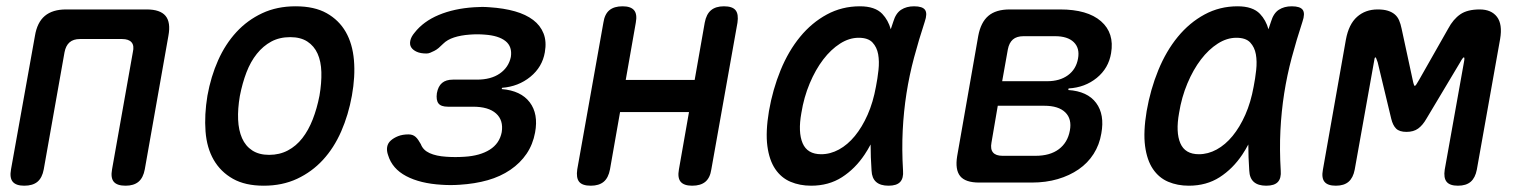

<svg xmlns="http://www.w3.org/2000/svg" viewBox="-20 -580 4840 610"><path d="M57 10Q31 10 20.5 -2.5Q10 -15 15 -42L91 -466Q98 -509 122.5 -529.5Q147 -550 190 -550H446Q489 -550 506 -529.5Q523 -509 515 -466L440 -42Q435 -15 420 -2.5Q405 10 379 10Q352 10 341.5 -2.5Q331 -15 336 -42L402 -414Q407 -435 398 -445.5Q389 -456 368 -456H234Q213 -456 201 -445.5Q189 -435 185 -414L119 -42Q114 -15 99 -2.5Q84 10 57 10Z M818 10Q759 10 720 -12Q681 -34 659 -72Q637 -110 633 -162.5Q629 -215 639 -276Q650 -337 673 -388.5Q696 -440 731 -478Q766 -516 813 -538Q860 -560 919 -560Q979 -560 1018 -538Q1057 -516 1078.5 -478.5Q1100 -441 1104.5 -389Q1109 -337 1098 -276Q1087 -215 1064 -162.5Q1041 -110 1006 -72Q971 -34 924 -12Q877 10 818 10ZM835 -88Q868 -88 894.5 -102Q921 -116 940.5 -141Q960 -166 973.5 -200.5Q987 -235 995 -276Q1002 -317 1001 -351Q1000 -385 989 -409.5Q978 -434 956.5 -448Q935 -462 902 -462Q868 -462 842 -448Q816 -434 796 -409Q776 -384 763 -350Q750 -316 742 -275Q735 -234 736.5 -200Q738 -166 749 -141Q760 -116 781.5 -102Q803 -88 835 -88Z M1297 -476Q1325 -512 1374 -532.5Q1423 -553 1487 -557Q1500 -558 1511.5 -558Q1523 -558 1535 -557Q1581 -554 1616 -544Q1651 -534 1674 -516.5Q1697 -499 1707 -473.5Q1717 -448 1711 -414Q1703 -367 1665 -336Q1627 -305 1575 -301L1574 -297Q1635 -292 1663 -255Q1691 -218 1680 -159Q1673 -121 1653 -91.5Q1633 -62 1601.5 -40.5Q1570 -19 1529.5 -7.5Q1489 4 1440 7Q1426 8 1411.5 8Q1397 8 1383 7Q1315 3 1270.5 -20.5Q1226 -44 1213 -87Q1208 -101 1210 -113Q1212 -125 1221.5 -133.5Q1231 -142 1245 -147.5Q1259 -153 1278 -153Q1285 -153 1290.5 -151Q1296 -149 1300.5 -145Q1305 -141 1309 -135Q1313 -129 1317 -122Q1324 -103 1345 -93.5Q1366 -84 1398 -82Q1412 -81 1426.5 -81Q1441 -81 1456 -82Q1505 -85 1536 -104.5Q1567 -124 1574 -160Q1580 -198 1556 -219.5Q1532 -241 1483 -241H1403Q1381 -241 1373 -251.5Q1365 -262 1368 -284Q1372 -306 1384.5 -316.5Q1397 -327 1419 -327H1495Q1540 -327 1568 -346.5Q1596 -366 1603 -399Q1608 -432 1586 -449.5Q1564 -467 1520 -470Q1508 -471 1496 -471Q1484 -471 1472 -470Q1444 -468 1422.5 -461Q1401 -454 1388 -441Q1380 -433 1373.5 -427.5Q1367 -422 1360 -418.5Q1353 -415 1347 -412.5Q1341 -410 1335 -410Q1316 -410 1304 -415.5Q1292 -421 1286.5 -429.5Q1281 -438 1283.5 -450.5Q1286 -463 1297 -476Z M1857 10Q1830 10 1820 -2.5Q1810 -15 1814 -42L1897 -508Q1901 -535 1916 -547.5Q1931 -560 1958 -560Q1984 -560 1994.5 -547.5Q2005 -535 2000 -508L1968 -326H2187L2219 -508Q2224 -535 2239 -547.5Q2254 -560 2280 -560Q2307 -560 2317 -547.5Q2327 -535 2323 -508L2240 -42Q2236 -15 2221 -2.5Q2206 10 2179 10Q2153 10 2142.5 -2.5Q2132 -15 2137 -42L2169 -224H1950L1918 -42Q1913 -15 1898 -2.5Q1883 10 1857 10Z M2557 10Q2521 10 2491.5 -2.5Q2462 -15 2443 -43Q2424 -71 2418 -116Q2412 -161 2423 -227Q2435 -296 2460 -357Q2485 -418 2522 -463Q2559 -508 2607 -534Q2655 -560 2712 -560Q2760 -560 2783 -536Q2802 -516 2810 -487L2818 -511Q2826 -538 2843 -549Q2860 -560 2884 -560Q2911 -560 2919 -548.5Q2927 -537 2918 -511Q2899 -453 2884 -397Q2869 -341 2860 -283.5Q2851 -226 2848 -165.5Q2845 -105 2849 -38Q2851 -14 2840 -2Q2829 10 2803 10Q2777 10 2763.5 -2Q2750 -14 2749 -38Q2746 -81 2746 -121Q2737 -104 2727 -89Q2697 -44 2655 -17Q2613 10 2557 10ZM2589 -90Q2618 -90 2645.5 -105Q2673 -120 2696 -148Q2719 -176 2736.5 -215.5Q2754 -255 2763 -305Q2768 -330 2771 -357.5Q2774 -385 2770 -407.5Q2766 -430 2752 -445Q2738 -460 2708 -460Q2678 -460 2649 -441.5Q2620 -423 2595.5 -391Q2571 -359 2552.5 -315Q2534 -271 2526 -221Q2515 -160 2530 -125Q2545 -90 2589 -90Z M3091 0Q3047 0 3030.5 -20.5Q3014 -41 3021 -84L3088 -466Q3096 -509 3120 -529.5Q3144 -550 3188 -550H3348Q3435 -550 3478 -512.5Q3521 -475 3510 -411Q3502 -363 3464.5 -332.5Q3427 -302 3375 -299L3374 -294Q3435 -290 3462.5 -253Q3490 -216 3479 -156Q3473 -120 3454.5 -91Q3436 -62 3407 -42Q3378 -22 3340.5 -11Q3303 0 3258 0ZM3150 -244 3130 -127Q3126 -106 3135 -95.5Q3144 -85 3165 -85H3270Q3316 -85 3344 -106Q3372 -127 3379 -165Q3386 -202 3364.5 -223Q3343 -244 3298 -244ZM3232 -465Q3210 -465 3198 -454.5Q3186 -444 3182 -423L3164 -322H3307Q3347 -322 3373 -341Q3399 -360 3405 -394Q3411 -427 3391.5 -446Q3372 -465 3332 -465Z M3757 10Q3721 10 3691.5 -2.5Q3662 -15 3643 -43Q3624 -71 3618 -116Q3612 -161 3623 -227Q3635 -296 3660 -357Q3685 -418 3722 -463Q3759 -508 3807 -534Q3855 -560 3912 -560Q3960 -560 3983 -536Q4002 -516 4010 -487L4018 -511Q4026 -538 4043 -549Q4060 -560 4084 -560Q4111 -560 4119 -548.5Q4127 -537 4118 -511Q4099 -453 4084 -397Q4069 -341 4060 -283.5Q4051 -226 4048 -165.5Q4045 -105 4049 -38Q4051 -14 4040 -2Q4029 10 4003 10Q3977 10 3963.5 -2Q3950 -14 3949 -38Q3946 -81 3946 -121Q3937 -104 3927 -89Q3897 -44 3855 -17Q3813 10 3757 10ZM3789 -90Q3818 -90 3845.5 -105Q3873 -120 3896 -148Q3919 -176 3936.5 -215.5Q3954 -255 3963 -305Q3968 -330 3971 -357.5Q3974 -385 3970 -407.5Q3966 -430 3952 -445Q3938 -460 3908 -460Q3878 -460 3849 -441.5Q3820 -423 3795.5 -391Q3771 -359 3752.5 -315Q3734 -271 3726 -221Q3715 -160 3730 -125Q3745 -90 3789 -90Z M4672 -41Q4667 -15 4652.5 -2.5Q4638 10 4612 10Q4586 10 4576 -2.5Q4566 -15 4570 -41L4631 -382Q4634 -397 4631 -398Q4627 -397 4619 -382L4512 -203Q4500 -182 4485.5 -171.5Q4471 -161 4448.5 -161Q4426 -161 4415.5 -171.5Q4405 -182 4400 -203L4357 -382Q4352 -398 4349.5 -398Q4347 -398 4345 -382L4284 -41Q4279 -15 4264.5 -2.5Q4250 10 4224 10Q4198 10 4188 -2.5Q4178 -15 4183 -41L4256 -454Q4265 -503 4291.5 -526.5Q4318 -550 4357 -550Q4376 -550 4389 -546Q4402 -542 4411 -534.5Q4420 -527 4425 -515.5Q4430 -504 4433 -489L4468 -327Q4472 -307 4475 -307Q4478 -307 4489 -327L4581 -489Q4597 -519 4619.5 -534.5Q4642 -550 4681 -550Q4718 -550 4736 -526.5Q4754 -503 4746 -456Z"/></svg>

Font: Maple Mono NL Medium
Style: Italic
Weight: 500
Italic angle: -10°
Monospace: yes
Designer: subframe7536
Version: Version 7.000